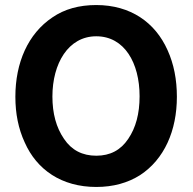

<svg xmlns="http://www.w3.org/2000/svg" viewBox="-20 -734 766 762"><path d="M362 8C429 8 487 -8 536 -39C632 -102 682 -215 682 -350C682 -418 670 -480 645 -535C596 -645 498 -714 362 -714C294 -714 236 -698 188 -665C91 -600 41 -485 41 -350C41 -283 53 -223 78 -169C126 -60 225 8 362 8ZM362 -116C307 -116 264 -138 234 -183C203 -228 188 -284 188 -351C188 -482 251 -590 362 -590C474 -590 534 -484 534 -352C534 -283 519 -227 489 -183C459 -138 417 -116 362 -116Z"/></svg>

Font: Be Vietnam
Style: Bold
Weight: 700
Designer: Gabriel Lam
Foundry: TypeRant
Version: Version 4.000